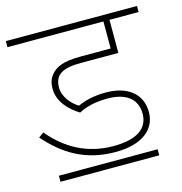

<svg xmlns="http://www.w3.org/2000/svg" viewBox="-95 -709 754 796"><g transform="rotate(-15 281.5 -311.0)"><path d="M346 -283C411 -283 470 -258 470 -185C470 -122 421 -86 319 -86C206 -86 119 -136 52 -216L30 -200C102 -118 189 -60 321 -60C438 -60 497 -112 497 -185C497 -264 436 -309 346 -309C295 -309 257 -300 224 -285C196 -301 163 -338 163 -378C163 -436 202 -454 277 -454H438V-596H563V-622H0V-596H412V-480H283C206 -480 175 -464 154 -438C142 -423 136 -406 136 -381C136 -324 179 -282 221 -256C260 -277 304 -283 346 -283ZM68 -26V0H492V-26Z"/></g></svg>

Font: Noto Sans Devanagari UI Thin
Style: Regular
Weight: 100
Designer: Jelle Bosma - Monotype Design Team
Foundry: Monotype Imaging Inc.
Version: Version 2.004